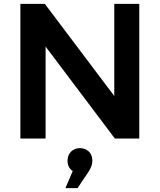

<svg xmlns="http://www.w3.org/2000/svg" viewBox="-20 -720 830 998"><path d="M704 -700V0H577L217 -478V0H86V-700H213L574 -221V-700ZM396 50Q422 50 441 67Q460 84 460 116Q460 131 455 144Q450 157 442 170L383 258H320L358 169Q344 160 337.5 146Q331 132 331 116Q331 87 349 68.5Q367 50 396 50Z"/></svg>

Font: QuotatisMedium
Style: Regular
Weight: 500
Designer: Julieta Ulanovsky
Foundry: Quotatis-Medium
Version: Version 4.000;PS 004.000;hotconv 1.0.88;makeotf.lib2.5.64775